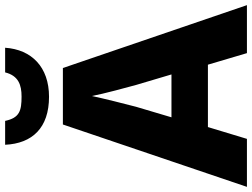

<svg xmlns="http://www.w3.org/2000/svg" viewBox="-137 -845 982 748"><g transform="rotate(-90 354.0 -471.0)"><path d="M542 -942H446C433 -890 397 -878 352 -878C296 -878 269 -886 257 -942H164C169 -836 230 -771 351 -771C467 -771 535 -839 542 -942ZM521 0H708L463 -717H243L0 0H187L233 -152H476ZM397 -432 438 -294H271L312 -432C323 -474 344 -557 354 -604C362 -560 388 -465 397 -432Z"/></g></svg>

Font: Noto Sans Lao ExtraBold
Style: Regular
Weight: 800
Designer: Monotype Design Team
Foundry: Monotype Imaging Inc.
Version: Version 2.003